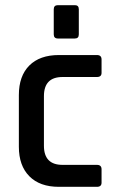

<svg xmlns="http://www.w3.org/2000/svg" viewBox="-20 -723 445 743"><path d="M188 -590V-687Q188 -703 204 -703H270Q285 -703 285 -687V-590Q285 -574 270 -574H204Q188 -574 188 -590ZM373 -68V-16Q373 0 355 0H208Q134 0 93.5 -41Q53 -82 53 -155V-355Q53 -429 93.5 -469.5Q134 -510 208 -510H355Q373 -510 373 -493V-441Q373 -425 355 -425H222Q150 -425 150 -351V-159Q150 -85 222 -85H355Q373 -85 373 -68Z"/></svg>

Font: Rajdhani SemiBold
Style: Regular
Weight: 600
Designer: Satya Rajpurohit, Jyotish Sonowal
Foundry: Indian Type Foundry
Version: Version 1.201 February 1, 2022